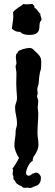

<svg xmlns="http://www.w3.org/2000/svg" viewBox="-20 -806 273 958"><path d="M184.1 81.1Q184.1 98.1 177.7 107.7Q171.4 117.2 163.1 120.1L147 126Q143.1 128.4 139.6 130.1Q136.2 131.8 127.9 131.8Q125 131.8 123.3 131.6Q121.6 131.3 119.1 129.9Q116.7 129.9 114.5 130.4Q112.3 130.9 110.8 130.9H104Q97.2 130.9 94.5 129.6Q91.8 128.4 90.8 126L89.8 125Q88.9 123 85 121.8Q81.1 120.6 75.9 118.2Q70.8 115.7 65.4 111.6Q60.1 107.4 56.2 100.1Q53.2 92.8 46.9 87.9V75.2Q46.9 72.8 44.9 69.6Q43 66.4 43 62Q43 57.6 43.9 53.5Q44.9 49.3 44.9 43.9Q44.9 42.5 44.7 40.3Q44.4 38.1 42 35.2Q44.9 32.2 49.1 26.1Q53.2 20 57.6 12.7Q62 5.4 66.7 -2.7Q71.3 -10.7 75.2 -18.1Q70.3 -24.4 65.9 -33Q61.5 -41.5 58.3 -50Q55.2 -58.6 53.5 -66.2Q51.8 -73.7 51.8 -78.1Q51.8 -96.7 54.9 -114.5Q58.1 -132.3 58.1 -150.9Q58.1 -160.6 61.5 -169.9Q64.9 -179.2 64.9 -189.9Q64.9 -209.5 60.1 -230Q55.2 -250.5 55.2 -270Q55.2 -281.2 60.1 -292.7Q64.9 -304.2 64.9 -316.9Q64.9 -329.6 63.5 -342Q62 -354.5 62 -367.2Q60.5 -385.3 61.3 -403.1Q62 -420.9 62 -439Q62 -448.2 60.1 -457.5Q58.1 -466.8 58.1 -476.1Q58.1 -480 60.1 -482.9Q62 -485.8 62 -488.8Q62 -497.1 60.5 -505.4Q59.1 -513.7 59.1 -521Q59.1 -529.3 62 -538.1L67.9 -541V-546.9Q71.3 -551.3 79.1 -554.9Q86.9 -558.6 95.9 -561.3Q105 -564 113.8 -565.4Q122.6 -566.9 127.9 -566.9Q137.7 -566.9 146.5 -558.8Q155.3 -550.8 162.1 -543.9Q172.9 -533.7 177.7 -526.6Q182.6 -519.5 184.3 -512.2Q186 -504.9 185.5 -495.1Q185.1 -485.4 185.1 -470.2Q185.1 -461.9 182.1 -454.1Q179.2 -446.3 178.2 -438Q174.8 -420.9 174.3 -403.8Q173.8 -386.7 168 -370.1Q167 -367.7 166.5 -365.5Q166 -363.3 166 -360.8Q166 -355.5 167 -350.8Q168 -346.2 168 -340.8Q168 -336.4 166.5 -332.8Q165 -329.1 165 -325.2Q165 -319.8 168 -313.7Q170.9 -307.6 170.9 -299.8Q170.9 -292.5 169.4 -284.9Q168 -277.3 168 -270Q168 -262.2 169.4 -255.4Q170.9 -248.5 170.9 -241.2Q170.9 -216.3 168.9 -191.7Q167 -167 167 -143.1Q167 -128.9 169.4 -115Q171.9 -101.1 171.9 -86.9Q171.9 -68.8 165 -53.2Q158.2 -37.6 147 -23.9Q146 -18.6 144.5 -14.6Q143.1 -10.7 143.1 -5.9V-2.9Q137.2 -1 131.1 6.1Q125 13.2 120.4 22.5Q115.7 31.7 112.8 41Q109.9 50.3 109.9 56.2Q109.9 62 113 66.4Q116.2 70.8 123 70.8Q127 70.8 131.3 68.1Q135.7 65.4 139.2 63L142.1 60.1Q150.4 60.1 151.9 57.1L159.2 55.2Q164.1 55.2 168.7 57.6Q173.3 60.1 176.8 64Q180.2 67.9 182.1 72.3Q184.1 76.7 184.1 81.1ZM187 -709Q187 -703.6 184.8 -702.9Q182.6 -702.1 181.2 -699.2Q176.8 -689.9 177 -678.2Q177.2 -666.5 174.3 -656.2Q171.4 -646 160.9 -638.9Q150.4 -631.8 125 -631.8Q113.8 -631.8 101.1 -634.8Q88.4 -637.7 81.1 -647H76.2Q64.9 -647 56.2 -651.1Q47.4 -655.3 39.1 -663.1Q41.5 -684.1 44.7 -703.4Q47.9 -722.7 44.9 -744.1Q49.8 -751.5 56.2 -756.8Q62.5 -762.2 69.6 -766.8Q76.7 -771.5 83.7 -776.1Q90.8 -780.8 97.2 -786.1Q101.1 -785.2 105 -784.7Q108.9 -784.2 112.8 -784.2Q120.6 -784.2 127.4 -785.2Q134.3 -786.1 142.1 -786.1Q146.5 -780.8 149.9 -777.6Q153.3 -774.4 151.9 -767.1Q157.2 -765.1 160.6 -761.5Q164.1 -757.8 167.2 -753.4Q170.4 -749 173.6 -744.9Q176.8 -740.7 181.2 -737.8V-735.8Q181.2 -728.5 184.1 -722.2Q187 -715.8 187 -709Z"/></svg>

Font: Margarine
Style: Regular
Weight: 400
Designer: Astigmatic (AOETI)
Foundry: Astigmatic (AOETI)
Version: Version 1.000